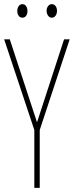

<svg xmlns="http://www.w3.org/2000/svg" viewBox="-20 -954 355 923"><path d="M158 -366 288 -765H315L171 -329V-51H145V-329L0 -765H27ZM63 -901Q63 -914 69.5 -924Q76 -934 88 -934Q99 -934 105.5 -924.5Q112 -915 112 -901Q112 -887 105.5 -878Q99 -869 88 -869Q76 -869 69.5 -878.5Q63 -888 63 -901ZM204 -902Q204 -915 211 -924.5Q218 -934 229 -934Q240 -934 247 -925Q254 -916 254 -902Q254 -888 247 -878.5Q240 -869 229 -869Q218 -869 211 -879Q204 -889 204 -902Z"/></svg>

Font: Noto Sans Tamil UI ExtraCondensed Thin
Style: Regular
Weight: 100
Width: 2
Designer: Jelle Bosma - Monotype Design Team
Foundry: Monotype Imaging Inc.
Version: Version 2.004; ttfautohint (v1.8.4.7-5d5b)